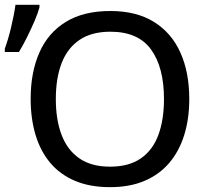

<svg xmlns="http://www.w3.org/2000/svg" viewBox="-21 -771 870 801"><path d="M768.6 -357.9Q768.6 -275.4 747.6 -207.8Q726.6 -140.1 685.3 -91.6Q644 -43 582.3 -16.6Q520.5 9.8 438 9.8Q354 9.8 291.7 -16.6Q229.5 -43 188.5 -91.8Q147.5 -140.6 127.2 -208.5Q106.9 -276.4 106.9 -358.9Q106.9 -468.8 143.1 -551.3Q179.2 -633.8 253.2 -679.4Q327.1 -725.1 439.5 -725.1Q547.9 -725.1 621.1 -679.7Q694.3 -634.3 731.4 -552Q768.6 -469.7 768.6 -357.9ZM211.9 -357.9Q211.9 -271 236.1 -207.8Q260.3 -144.5 310.3 -110.1Q360.4 -75.7 438 -75.7Q516.6 -75.7 566.4 -110.1Q616.2 -144.5 639.6 -207.8Q663.1 -271 663.1 -357.9Q663.1 -489.7 609.4 -564.2Q555.7 -638.7 439.5 -638.7Q361.3 -638.7 311 -604.7Q260.7 -570.8 236.3 -508.1Q211.9 -445.3 211.9 -357.9ZM-1 -554.2V-567.9Q5.9 -586.4 12.7 -609.4Q19.5 -632.3 25.4 -657.5Q31.2 -682.6 36.1 -706.8Q41 -731 43.5 -751H143.6V-740.2Q137.2 -716.3 123.3 -683.8Q109.4 -651.4 92.5 -617.2Q75.7 -583 58.1 -554.2Z"/></svg>

Font: Open Sans Medium
Style: Regular
Weight: 500
Designer: Monotype Design Team
Foundry: Monotype Imaging Inc.
Version: Version 3.000